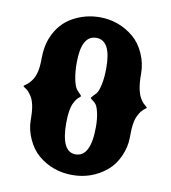

<svg xmlns="http://www.w3.org/2000/svg" viewBox="-77 -707 719 807"><g transform="rotate(10 282.0 -303.5)"><path d="M284.7 33.2Q201.7 33.2 139.6 -18.1Q109.9 -43 91.6 -83.5Q73.2 -124 73.2 -164.1Q73.2 -204.6 67.9 -228Q62.5 -251.5 54.2 -263.7Q41 -283.7 29.8 -290.5Q18.6 -297.4 18.6 -299.3Q18.6 -301.3 30.8 -309.8Q43 -318.4 53.7 -335Q73.2 -363.8 73.2 -422.4Q73.2 -481 91.3 -521.5Q117.2 -581.1 170.4 -610.6Q223.6 -640.1 284.7 -640.1Q366.7 -640.1 429.7 -587.9Q460 -562.5 478 -521.5Q496.1 -480.5 496.1 -439Q496.1 -397.5 501.2 -373Q506.3 -348.6 513.7 -335.9Q523.4 -318.4 534.2 -309.8Q544.9 -301.3 544.9 -298.8L536.6 -292.5Q527.3 -284.7 522.9 -279.3Q516.6 -271.5 510.7 -259.3Q503.4 -246.1 499.8 -224.1Q496.1 -202.1 496.1 -163.1Q496.1 -123.5 478 -83.3Q460 -43 429.7 -18.1Q367.2 33.2 284.7 33.2ZM283.2 -54.7Q348.1 -54.7 348.1 -183.1Q348.1 -216.8 342.5 -241.9Q336.9 -267.1 330.1 -276.4Q323.7 -284.7 315.9 -290Q308.1 -295.4 305.7 -298.8Q305.7 -301.8 312.5 -308.3Q319.3 -314.9 327.1 -324.2Q335.9 -335.4 342 -365.7Q348.1 -396 348.1 -435.1Q348.1 -552.2 285.2 -552.2Q221.7 -552.2 221.7 -435.1Q221.7 -395.5 227.8 -365.5Q233.9 -335.4 242.7 -324.2Q250 -314.9 256.8 -308.6Q263.7 -302.2 263.7 -299.8Q263.7 -297.4 254.9 -290.5Q246.1 -283.7 237.3 -266.6Q222.2 -238.3 222.2 -178.2Q222.2 -54.7 283.2 -54.7Z"/></g></svg>

Font: Sancreek
Style: Regular
Weight: 400
Designer: Vernon Adams
Foundry: Vernon Adams
Version: Version 1.100; ttfautohint (v1.8.4.7-5d5b)